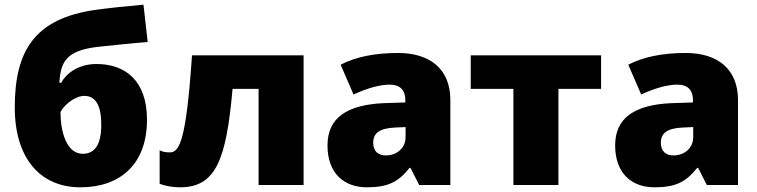

<svg xmlns="http://www.w3.org/2000/svg" viewBox="-20 -789 3231 819"><path d="M43 -331C43 -112 153 10 323 10C491 10 607 -87 607 -278C607 -447 513 -516 391 -516C311 -516 260 -472 241 -436H233C239 -522 259 -573 396 -589C456 -595 543 -605 610 -610L592 -769C521 -763 447 -755 388 -747C125 -710 43 -569 43 -331ZM333 -133C264 -133 238 -227 238 -311C248 -334 295 -380 340 -380C394 -380 412 -328 412 -257C412 -166 380 -133 333 -133Z M1275 0V-553H799C774 -181 744 -139 704 -139C687 -139 674 -141 661 -148V-5C683 4 717 10 747 10C900 10 945 -104 972 -410H1083V0Z M1678 -563C1577 -563 1497 -546 1433 -513L1488 -386C1542 -411 1598 -428 1642 -428C1683 -428 1709 -409 1709 -360V-352L1617 -349C1461 -342 1377 -287 1377 -169C1377 -48 1449 10 1545 10C1637 10 1680 -14 1727 -73H1731L1768 0H1901V-363C1901 -491 1818 -563 1678 -563ZM1710 -247V-204C1710 -157 1672 -126 1626 -126C1594 -126 1572 -143 1572 -180C1572 -220 1597 -242 1666 -245Z M2544 -410V-553H1988V-410H2170V0H2362V-410Z M2905 -563C2804 -563 2724 -546 2660 -513L2715 -386C2769 -411 2825 -428 2869 -428C2910 -428 2936 -409 2936 -360V-352L2844 -349C2688 -342 2604 -287 2604 -169C2604 -48 2676 10 2772 10C2864 10 2907 -14 2954 -73H2958L2995 0H3128V-363C3128 -491 3045 -563 2905 -563ZM2937 -247V-204C2937 -157 2899 -126 2853 -126C2821 -126 2799 -143 2799 -180C2799 -220 2824 -242 2893 -245Z"/></svg>

Font: Noto Sans UI Black
Style: Regular
Weight: 900
Designer: Monotype Design Team
Foundry: Monotype Imaging Inc.
Version: Version 1.901